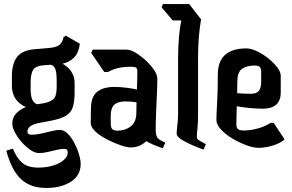

<svg xmlns="http://www.w3.org/2000/svg" viewBox="-20 -740 1450 952"><path d="M209 192Q132 192 85 149Q38 106 11 7L44 -3Q62 43 90 67Q118 91 170 91Q210 91 243 81Q276 71 296 53.5Q316 36 316 16Q316 -2 299 -2Q284 -2 262 3Q240 8 217 13.5Q194 19 174 19Q153 19 130 3Q107 -13 86.5 -36.5Q66 -60 53.5 -84.5Q41 -109 41 -126Q41 -158 60.5 -178Q80 -198 108 -209Q39 -241 39 -315V-362Q39 -424 64.5 -457.5Q90 -491 152 -496L223 -502Q258 -505 274 -517Q290 -529 295 -556L307 -563L376 -523Q370 -478 347.5 -455Q325 -432 290 -424Q317 -410 333.5 -385Q350 -360 350 -330V-283Q350 -237 341 -209Q332 -181 306.5 -166Q281 -151 231 -141L188 -133Q146 -126 131 -114.5Q116 -103 116 -88Q116 -72 136 -72Q159 -72 185.5 -78Q212 -84 236.5 -90Q261 -96 277 -96Q297 -96 315.5 -77.5Q334 -59 348.5 -31.5Q363 -4 371.5 24.5Q380 53 380 73Q380 130 331.5 161Q283 192 209 192ZM132 -293Q132 -266 139.5 -247.5Q147 -229 164 -223L196 -228Q225 -233 243 -247Q261 -261 261 -307V-340Q261 -381 254 -398.5Q247 -416 231 -419L194 -416Q157 -413 144.5 -394Q132 -375 132 -330Z M787 -5Q763 -13 743 -21.5Q723 -30 705 -40Q691 -26 671.5 -17.5Q652 -9 627 -9Q610 -9 577.5 -20Q545 -31 511 -48.5Q477 -66 453.5 -87.5Q430 -109 430 -130Q430 -156 430.5 -176.5Q431 -197 431 -201Q431 -260 461.5 -284.5Q492 -309 547 -309Q575 -309 607 -305Q639 -301 659 -296Q660 -324 660.5 -349.5Q661 -375 661 -388Q661 -399 655 -404Q649 -409 633 -409Q594 -409 567 -403Q540 -397 516 -383H497L432 -478L440 -494H607Q627 -494 652.5 -478.5Q678 -463 703 -440Q728 -417 744 -393Q760 -369 760 -351Q760 -318 758 -273Q756 -228 754 -181.5Q752 -135 752 -97Q752 -67 762 -55.5Q772 -44 800 -33ZM529 -130Q529 -105 538 -98.5Q547 -92 560 -92Q601 -92 628.5 -113.5Q656 -135 656 -181Q656 -190 656.5 -203Q657 -216 657 -232Q646 -235 630 -236Q614 -237 601 -237Q565 -237 547 -221Q529 -205 529 -165Z M989 2Q925 -22 890.5 -41.5Q856 -61 856 -77Q856 -91 859.5 -120.5Q863 -150 863 -178V-447Q863 -507 867.5 -557.5Q872 -608 879 -639H836L781 -704L788 -720H918L977 -644Q970 -605 966 -555.5Q962 -506 962 -455V-167Q962 -131 959 -103.5Q956 -76 956 -62Q956 -52 963.5 -46.5Q971 -41 1001 -25Z M1262 -7Q1238 -7 1203 -19.5Q1168 -32 1133.5 -52.5Q1099 -73 1076 -97.5Q1053 -122 1053 -146Q1053 -170 1056.5 -229Q1060 -288 1060 -370Q1060 -500 1202 -500Q1224 -500 1253 -486.5Q1282 -473 1309 -451.5Q1336 -430 1354 -407Q1372 -384 1372 -364V-282Q1372 -201 1282 -201Q1254 -201 1218 -204.5Q1182 -208 1154 -213Q1153 -180 1152.5 -153.5Q1152 -127 1152 -123Q1152 -107 1160 -100Q1168 -93 1189 -93Q1220 -93 1256.5 -102.5Q1293 -112 1322 -131H1337L1391 -49Q1372 -31 1334.5 -19Q1297 -7 1262 -7ZM1157 -338Q1157 -330 1156.5 -314Q1156 -298 1156 -278Q1185 -275 1223 -275Q1252 -275 1263.5 -289.5Q1275 -304 1275 -334V-388Q1275 -399 1269 -407Q1263 -415 1243 -415Q1203 -415 1180 -398.5Q1157 -382 1157 -338Z"/></svg>

Font: Jaini
Style: Regular
Weight: 400
Designer: Maithili Shingre, Girish Dalvi (Devanagari), Taresh Vohra (Latin)
Foundry: Ek Type
Version: Version 2.000; ttfautohint (v1.8.4.7-5d5b)